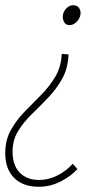

<svg xmlns="http://www.w3.org/2000/svg" viewBox="-26 -512 426 734"><path d="M122 202Q62 202 28 168Q-6 134 -6 74Q-6 24 15 -14Q36 -52 67.5 -84.5Q99 -117 131 -149Q163 -181 185.5 -219Q208 -257 210 -306L236 -304Q234 -251 212 -211.5Q190 -172 158.5 -139Q127 -106 95.5 -75.5Q64 -45 43 -10.5Q22 24 22 68Q22 119 49 147.5Q76 176 124 176Q160 176 194 158.5Q228 141 252 114L270 134Q246 161 206.5 181.5Q167 202 122 202ZM240 -416Q227 -416 220.5 -425.5Q214 -435 214 -448Q214 -459 219.5 -469Q225 -479 234 -485.5Q243 -492 254 -492Q268 -492 275 -483Q282 -474 282 -462Q282 -451 276 -440.5Q270 -430 260.5 -423Q251 -416 240 -416Z"/></svg>

Font: Source Sans 3
Style: Italic
Weight: 200
Italic angle: -11°
Designer: Paul D. Hunt
Foundry: Adobe
Version: Version 3.046;hotconv 1.0.118;makeotfexe 2.5.65603